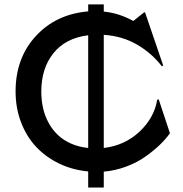

<svg xmlns="http://www.w3.org/2000/svg" viewBox="-20 -760 821 860"><path d="M375 -740.2H444.8V-708Q512.7 -701.7 577.1 -666L626 -705.1L629.9 -704.1L710.9 -466.8L705.1 -462.9Q660.2 -521.5 594 -560.1Q527.8 -598.6 444.8 -604V-97.2Q539.1 -108.4 605 -170.4Q670.9 -232.4 684.1 -313L690.9 -314.9L741.2 -163.1Q722.2 -136.7 695.3 -110.8Q668.5 -85 631.3 -58.6Q594.2 -32.2 545.4 -13.9Q496.6 4.4 444.8 8.8V80.1H375V7.8Q305.2 1.5 245.1 -27.3Q185.1 -56.2 141.8 -102.3Q98.6 -148.4 74.2 -212.4Q49.8 -276.4 49.8 -350.1Q49.8 -500 140.4 -598.4Q231 -696.8 375 -709ZM165 -350.1Q165 -311 172.9 -276.1Q180.7 -241.2 197.5 -210.2Q214.4 -179.2 238.8 -155.8Q263.2 -132.3 298.1 -116.9Q333 -101.6 375 -97.2V-602.1Q273.4 -589.4 219.2 -521.5Q165 -453.6 165 -350.1Z"/></svg>

Font: Tiffany Gothic CC
Style: Regular
Weight: 400
Designer: indestructible type*
Foundry: Cowboy Collective
Version: Version 1.000